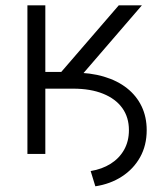

<svg xmlns="http://www.w3.org/2000/svg" viewBox="-20 -562 607 701"><path d="M124 -238.3V-296.9H247.6Q310.1 -296.9 359.4 -282.2Q408.7 -267.6 443.6 -240Q478.5 -212.4 497.1 -173.6Q515.6 -134.8 515.6 -86.9Q515.6 -31.2 491.5 12Q467.3 55.2 425 82.5Q382.8 109.9 328.1 118.2L311 62.5Q352.5 55.7 384 35.9Q415.5 16.1 433.1 -15.1Q450.7 -46.4 450.7 -86.9Q450.7 -133.8 426.5 -167.5Q402.3 -201.2 356.7 -219.7Q311 -238.3 247.1 -238.3ZM80.1 0V-542.5H145.5V-299.3H203.6L413.6 -542.5H498L235.8 -238.3H145.5V0Z"/></svg>

Font: Inter 17pt Light
Style: Regular
Weight: 300
Version: Version 4.001;git-66647c0bb